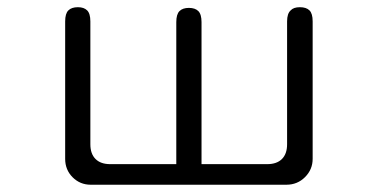

<svg xmlns="http://www.w3.org/2000/svg" viewBox="-20 -510 1040 528"><path d="M464.8 -449.2V-58.6H283.2Q256.8 -58.6 242.7 -72.8Q228.5 -86.9 228.5 -113.3V-451.2Q228.5 -472.7 219.7 -481.4Q210.9 -490.2 194.3 -490.2Q176.8 -490.2 168 -481.4Q159.2 -472.7 159.2 -451.2V-73.2Q159.2 -43 179.7 -22.5Q200.2 -2 229.5 -2H767.6Q797.9 -2 818.8 -22.9Q839.8 -43.9 839.8 -73.2V-451.2Q839.8 -472.7 831.1 -481.4Q822.3 -490.2 804.7 -490.2Q787.1 -490.2 779.3 -481.4Q769.5 -472.7 769.5 -451.2V-113.3Q769.5 -86.9 755.4 -72.8Q741.2 -58.6 714.8 -58.6H534.2V-449.2Q534.2 -470.7 525.4 -479.5Q516.6 -488.3 499.5 -488.3Q482.4 -488.3 473.6 -479.5Q464.8 -470.7 464.8 -449.2Z"/></svg>

Font: FakePearl
Style: ExtraLight
Weight: 300
Version: Version 1.2